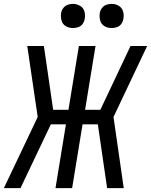

<svg xmlns="http://www.w3.org/2000/svg" viewBox="-26 -973 781 993"><path d="M-6 0H80L237 -330H315L261 0H347L401 -330H480L528 0H614L561 -368L735 -735H649L493 -405H414L468 -735H382L328 -405H249L201 -735H115L169 -368ZM551 -828Q565 -828 578.5 -832.5Q592 -837 601 -849Q610 -861 612 -875Q616 -895 610.5 -914Q605 -933 588 -943Q571 -953 551 -953Q537 -953 523.5 -948Q510 -943 501 -931Q492 -919 490 -905Q487 -885 492.5 -866Q498 -847 514.5 -837.5Q531 -828 551 -828ZM351 -828Q365 -828 378.5 -832.5Q392 -837 401 -849Q410 -861 412 -875Q416 -895 410.5 -914Q405 -933 388 -943Q371 -953 351 -953Q337 -953 323.5 -948Q310 -943 301 -931Q292 -919 290 -905Q287 -885 292.5 -866Q298 -847 314.5 -837.5Q331 -828 351 -828Z"/></svg>

Font: Iosevka Sparkle Oblique
Style: Regular
Weight: 400
Italic angle: -9°
Designer: Belleve Invis
Foundry: Belleve Invis
Version: Version 4.5.0; ttfautohint (v1.8.3)